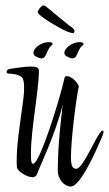

<svg xmlns="http://www.w3.org/2000/svg" viewBox="-20 -680 398 701"><path d="M247 -559C250 -559 252 -562 252 -567C252 -571 248 -576 241 -581C229 -588 158 -649 152 -653C144 -660 142 -660 138 -660C131 -660 118 -643 118 -636C118 -636 118 -635 118 -635C118 -623 198 -576 225 -565C235 -561 242 -559 247 -559ZM244 -467C264 -467 261 -496 280 -513C283 -515 285 -517 285 -520C285 -524 280 -526 271 -526C238 -526 215 -500 215 -488C215 -482 217 -478 222 -475C231 -470 238 -467 244 -467ZM131 -467C151 -467 148 -496 167 -513C170 -515 172 -517 172 -520C172 -524 167 -526 158 -526C125 -526 102 -500 102 -488C102 -482 104 -478 109 -475C118 -470 125 -467 131 -467ZM239 1C276 1 341 -152 355 -187C357 -192 358 -196 358 -198C358 -201 357 -203 354 -203C338 -203 285 -64 259 -64C250 -64 239 -65 239 -106C239 -174 260 -334 268 -365C260 -384 239 -402 224 -402C219 -402 217 -400 216 -397C200 -326 150 -164 119 -104C111 -89 105 -82 100 -82C93 -82 93 -102 93 -121C93 -209 122 -349 122 -423C122 -434 110 -437 91 -437C71 -437 50 -433 25 -430C11 -429 4 -424 4 -417C4 -413 8 -411 16 -411C31 -411 58 -405 63 -394C67 -385 68 -371 68 -358C68 -327 61 -291 58 -266C51 -210 41 -154 41 -93C41 -84 41 -75 42 -68C44 -56 77 -33 98 -33C107 -33 112 -37 115 -44C120 -61 183 -189 209 -299C205 -264 191 -154 191 -58C191 -23 216 1 239 1Z"/></svg>

Font: Comforter
Style: Regular
Weight: 400
Designer: Robert E. Leuschke
Foundry: Robert E. Leuschke
Version: Version 1.013; ttfautohint (v1.8.3)